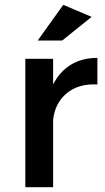

<svg xmlns="http://www.w3.org/2000/svg" viewBox="-20 -776 434 796"><path d="M85 0V-532.2H200.2V-425.8Q227.5 -479.5 274.2 -507.8Q320.8 -536.1 383.8 -536.1V-425.8Q305.2 -430.2 256.1 -388.9Q207 -347.7 200.2 -277.8V0ZM136.2 -607.9 242.2 -755.9 359.9 -706.1 237.8 -607.9Z"/></svg>

Font: Trueno
Style: Regular
Weight: 400
Designer: Julieta Ulanovsky
Foundry: Julieta Ulanovsky
Version: Version 3.001b | FøM Fix